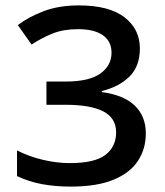

<svg xmlns="http://www.w3.org/2000/svg" viewBox="-20 -774 612 711"><path d="M498 -595Q498 -528 459 -490Q420 -452 357 -437V-433Q439 -422 479.5 -382.5Q520 -343 520 -280Q520 -223 491 -178.5Q462 -134 400.5 -108.5Q339 -83 242 -83Q185 -83 136 -92Q87 -101 43 -122V-217Q88 -194 139.5 -182Q191 -170 238 -170Q331 -170 370.5 -200.5Q410 -231 410 -284Q410 -337 362.5 -361.5Q315 -386 222 -386H152V-472H222Q310 -472 351.5 -501.5Q393 -531 393 -579Q393 -621 361 -643.5Q329 -666 269 -666Q215 -666 175 -650Q135 -634 97 -609L46 -681Q85 -711 141.5 -732.5Q198 -754 272 -754Q384 -754 441 -710Q498 -666 498 -595Z"/></svg>

Font: Noto Sans Telugu UI Medium
Style: Regular
Weight: 500
Designer: Jelle Bosma - Monotype Design Team
Foundry: Monotype Imaging Inc.
Version: Version 2.005; ttfautohint (v1.8.4.7-5d5b)